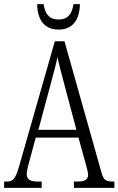

<svg xmlns="http://www.w3.org/2000/svg" viewBox="-20 -915 577 935"><path d="M265 -771C336 -771 368 -821 369 -895H338C329 -839 305 -820 265 -820C225 -820 201 -840 192 -895H161C162 -821 194 -771 265 -771ZM0 0H183V-31H162C122 -31 110 -45 110 -68C110 -84 119 -116 125 -137L154 -245H362L395 -126C401 -103 409 -77 409 -65C409 -43 397 -31 359 -31H340V0H537V-31H529C496 -31 484 -39 475 -72L294 -714H247L75 -112C56 -45 45 -31 14 -31H0ZM167 -283 225 -499C239 -552 253 -602 260 -637C267 -602 280 -554 298 -486L352 -283Z"/></svg>

Font: Noto Serif Myanmar ExtraCondensed Light
Style: Regular
Weight: 300
Width: 2
Designer: Ben Mitchell and the Monotype Design Team
Foundry: Monotype Imaging Inc.
Version: Version 2.106